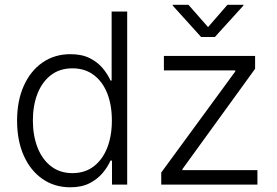

<svg xmlns="http://www.w3.org/2000/svg" viewBox="-20 -776 1165 807"><path d="M275.4 11.2Q209 11.2 158.4 -23.9Q107.9 -59.1 79.8 -122.1Q51.8 -185.1 51.8 -269Q51.8 -352.5 80.1 -415.5Q108.4 -478.5 158.9 -513.4Q209.5 -548.3 275.9 -548.3Q324.2 -548.3 357.4 -531.5Q390.6 -514.6 411.9 -489Q433.1 -463.4 444.3 -437.5H449.2V-727.5H514.6V0H450.7V-101.1H444.3Q433.1 -74.7 411.4 -48.8Q389.6 -22.9 356.4 -5.9Q323.2 11.2 275.4 11.2ZM284.2 -48.3Q336.9 -48.3 374 -76.7Q411.1 -105 430.7 -155Q450.2 -205.1 450.2 -269.5Q450.2 -334.5 430.7 -383.8Q411.1 -433.1 374 -460.9Q336.9 -488.8 284.2 -488.8Q231.4 -488.8 194.3 -460.4Q157.2 -432.1 137.7 -382.6Q118.2 -333 118.2 -269.5Q118.2 -206.5 137.7 -156.2Q157.2 -106 194.6 -77.1Q231.9 -48.3 284.2 -48.3ZM657.7 0V-50.8L968.8 -475.6V-480H668.9V-541H1052.2V-486.8L746.6 -64.9V-61H1062V0ZM772 -755.9 854.5 -662.1 936 -755.9H1002.9V-752.4L883.3 -620.6H825.2L706.1 -752.4V-755.9Z"/></svg>

Font: Inter 17pt Light
Style: Regular
Weight: 300
Version: Version 4.001;git-66647c0bb